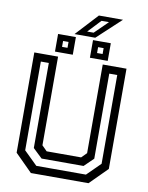

<svg xmlns="http://www.w3.org/2000/svg" viewBox="-103 -1052 870 1126"><g transform="rotate(10 332.0 -489.5)"><path d="M160.5 0 57.5 -103V-700H199V-172L229.5 -141.5H434.5L465 -172V-700H606.5V-103L503.5 0ZM184.5 -47H480L559.5 -125.5V-654H512V-147.5L457.5 -94.5H207.5L152 -147.5V-654H104.5V-125.5ZM384 -726V-831H490V-726ZM176 -726V-831H282V-726ZM212 -760.5H244.5V-795.5H212ZM420.5 -760.5H453.5V-795.5H420.5ZM271 -847 393 -979H536.5L394.5 -847ZM341.5 -874.5H380L458 -951H413.5Z"/></g></svg>

Font: Tourney Thin Medium
Style: Regular
Weight: 500
Version: Version 1.015